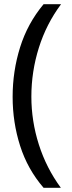

<svg xmlns="http://www.w3.org/2000/svg" viewBox="-20 -734 340 912"><path d="M40 -274Q40 -396 75.5 -509.5Q111 -623 187 -714H270Q200 -620 164.5 -507Q129 -394 129 -275Q129 -159 164.5 -47.5Q200 64 269 158H187Q111 70 75.5 -41.5Q40 -153 40 -274Z"/></svg>

Font: Noto Sans Javanese
Style: Regular
Weight: 400
Designer: Monotype Design Team
Foundry: Monotype Imaging Inc.
Version: Version 2.004